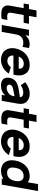

<svg xmlns="http://www.w3.org/2000/svg" viewBox="1561 -2351 806 3968"><g transform="rotate(90 1964.0 -367.0)"><path d="M253 -247Q252 -243 250.5 -234.5Q249 -226 246.5 -213.5Q242.5 -188 242 -171.5Q241.5 -155 247 -146Q260 -117 300 -113.5Q304 -113 309.5 -112.8Q315 -112.5 323 -112.5Q339 -112.5 356.2 -113.8Q373.5 -115 392.5 -117.5L372 0Q335.5 9.5 279 9.5Q257.5 9.5 239.5 8Q221.5 6.5 206.5 4Q167 -3 144 -18.5Q121.5 -33.5 104 -66.5Q93.5 -89 93 -116Q92.5 -143 100 -183.5L109.5 -238.5L148 -453H52L71 -562.5H166.5L195 -718.5H336.5L308.5 -562.5H471L452 -453H289.5Z M973 -561.5 950 -430Q912 -446 864.5 -446Q791 -446 748 -406.5Q703.5 -366.5 692.5 -300L639.5 0H497L596 -562.5H721L707.5 -485.5Q738.5 -526 779 -548Q832 -577 896 -577Q936 -577 973 -561.5Z M1142 -164.5Q1154.5 -141.5 1180 -129Q1205.5 -116.5 1237 -116.5Q1285.5 -116.5 1321 -141.5Q1349.5 -162 1366 -187.5L1500.5 -147Q1479.5 -112.5 1448.5 -81.2Q1417.5 -50 1381.5 -29Q1344 -8 1302 3.8Q1260 15.5 1221 15.5Q1155 15.5 1099.5 -9Q1044 -33.5 1014 -78Q961 -162.5 979.5 -274Q991 -336 1018 -390Q1045 -444 1086 -484.5Q1133 -530 1193.5 -554Q1254 -578 1318 -578Q1382 -578 1427.8 -557Q1473.5 -536 1503.5 -489.5Q1554.5 -414 1532.5 -287.5L1522 -241.5H1126.5Q1125.5 -193.5 1142 -164.5ZM1186 -409.5Q1162.5 -385.5 1148.5 -351H1399.5Q1403.5 -389.5 1388 -413.5Q1376.5 -434.5 1351.5 -444.8Q1326.5 -455 1296 -455Q1230 -455 1186 -409.5Z M1939.5 0 1952 -68.5Q1901.5 -21 1855 -2.5Q1807.5 15.5 1742.5 15.5Q1657 15.5 1615 -31.5Q1573.5 -79 1588.5 -158.5Q1609 -275 1715.5 -320Q1759.5 -338.5 1819 -350Q1878.5 -361.5 1957 -371L1988.5 -375Q1987 -408 1963.2 -426.5Q1939.5 -445 1892.5 -445Q1852 -445 1814 -431Q1776 -417 1742.5 -391.5L1678 -485.5Q1733.5 -530.5 1794 -554.2Q1854.5 -578 1927 -578Q1949.5 -578 1971 -573.5Q1992.5 -569 2012.2 -560.8Q2032 -552.5 2049.2 -541.2Q2066.5 -530 2080 -516.5Q2143.5 -454.5 2122.5 -335.5L2063.5 0ZM1969.5 -264.5Q1944 -259.5 1907.5 -252.5Q1871 -245.5 1822.5 -235.5Q1784 -227 1759 -211Q1734 -195 1730 -168.5Q1724.5 -139 1744 -120.5Q1763 -102 1797.5 -102Q1837 -102 1872.2 -119.8Q1907.5 -137.5 1933 -166.5Q1941 -176.5 1946.8 -186.8Q1952.5 -197 1956.5 -208.8Q1960.5 -220.5 1963.5 -234.2Q1966.5 -248 1969.5 -264.5Z M2417.5 -247Q2416.5 -243 2415 -234.5Q2413.5 -226 2411 -213.5Q2407 -188 2406.5 -171.5Q2406 -155 2411.5 -146Q2424.5 -117 2464.5 -113.5Q2468.5 -113 2474 -112.8Q2479.5 -112.5 2487.5 -112.5Q2503.5 -112.5 2520.8 -113.8Q2538 -115 2557 -117.5L2536.5 0Q2500 9.5 2443.5 9.5Q2422 9.5 2404 8Q2386 6.5 2371 4Q2331.5 -3 2308.5 -18.5Q2286 -33.5 2268.5 -66.5Q2258 -89 2257.5 -116Q2257 -143 2264.5 -183.5L2274 -238.5L2312.5 -453H2216.5L2235.5 -562.5H2331L2359.5 -718.5H2501L2473 -562.5H2635.5L2616.5 -453H2454Z M2825.5 -164.5Q2838 -141.5 2863.5 -129Q2889 -116.5 2920.5 -116.5Q2969 -116.5 3004.5 -141.5Q3033 -162 3049.5 -187.5L3184 -147Q3163 -112.5 3132 -81.2Q3101 -50 3065 -29Q3027.5 -8 2985.5 3.8Q2943.5 15.5 2904.5 15.5Q2838.5 15.5 2783 -9Q2727.5 -33.5 2697.5 -78Q2644.5 -162.5 2663 -274Q2674.5 -336 2701.5 -390Q2728.5 -444 2769.5 -484.5Q2816.5 -530 2877 -554Q2937.5 -578 3001.5 -578Q3065.5 -578 3111.2 -557Q3157 -536 3187 -489.5Q3238 -414 3216 -287.5L3205.5 -241.5H2810Q2809 -193.5 2825.5 -164.5ZM2869.5 -409.5Q2846 -385.5 2832 -351H3083Q3087 -389.5 3071.5 -413.5Q3060 -434.5 3035 -444.8Q3010 -455 2979.5 -455Q2913.5 -455 2869.5 -409.5Z M3928 -750 3795.5 0H3670.5L3677 -34.5Q3601.5 15.5 3505 15.5Q3449 15.5 3401 -8Q3354.5 -31 3328 -74Q3275.5 -154.5 3298.5 -281Q3309 -341 3335 -394.5Q3361 -448 3400.5 -488.5Q3444 -532.5 3500.5 -555.2Q3557 -578 3617.5 -578Q3691 -578 3747.5 -539.5L3785 -750ZM3720.5 -281Q3727 -321.5 3723.2 -355.5Q3719.5 -389.5 3704 -412.5Q3678 -452 3616.5 -452Q3542 -452 3499.5 -402Q3461.5 -358 3448.5 -281Q3434 -201.5 3455 -160.5Q3467.5 -134.5 3493 -122.5Q3518.5 -110.5 3550.5 -110.5Q3614.5 -110.5 3657 -150Q3681 -172.5 3697 -207Q3713 -241.5 3720.5 -281Z"/></g></svg>

Font: Russisch Sans ExtraBold
Style: Italic
Weight: 800
Width: 4
Italic angle: -10°
Designer: Michael Sharanda (font) & Cristiano Sobral (main changes)
Foundry: Michael Sharanda
Version: Version 2.00;September 8, 2020;FontCreator 13.0.0.2681 64-bi